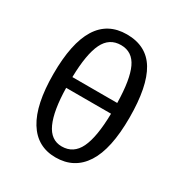

<svg xmlns="http://www.w3.org/2000/svg" viewBox="-171 -852 941 990"><g transform="rotate(30 300.0 -357.0)"><path d="M526.4 -357.9Q526.4 -171.9 467.8 -81.1Q409.2 9.8 297.9 9.8Q188.5 9.8 131.1 -83.3Q73.7 -176.3 73.7 -357.9Q73.7 -724.1 300.8 -724.1Q417.5 -724.1 471.9 -634Q526.4 -543.9 526.4 -357.9ZM296.9 -55.2Q366.7 -55.2 398.9 -121.8Q431.2 -188.5 433.6 -328.6H166.5Q168.9 -193.8 200.4 -124.5Q231.9 -55.2 296.9 -55.2ZM302.2 -661.1Q232.9 -661.1 201.2 -595.9Q169.4 -530.8 166.5 -392.6H433.6Q431.2 -530.8 400.6 -595.9Q370.1 -661.1 302.2 -661.1Z"/></g></svg>

Font: Cousine
Style: Regular
Weight: 400
Monospace: yes
Designer: Steve Matteson
Foundry: Monotype Imaging Inc.
Version: Version 1.21